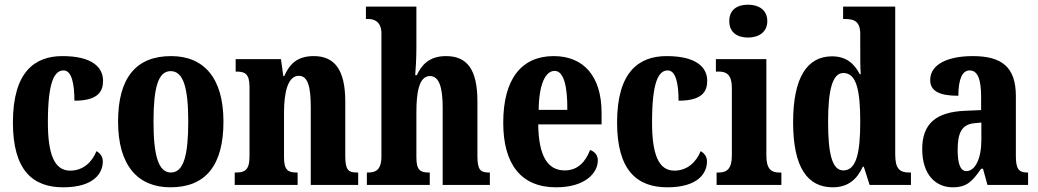

<svg xmlns="http://www.w3.org/2000/svg" viewBox="-20 -788 4423 818"><path d="M249 10C382 10 418 -52 418 -100C418 -121 407 -135 391 -144C372 -97 334 -61 279 -61C211 -61 184 -132 184 -267C184 -438 211 -488 251 -488C286 -488 297 -429 297 -359C401 -359 419 -401 419 -444C419 -501 373 -549 246 -549C128 -549 35 -482 35 -266C35 -61 121 10 249 10Z M706 10C855 10 932 -82 932 -270C932 -458 847 -549 709 -549C561 -549 483 -458 483 -270C483 -82 568 10 706 10ZM708 -53C654 -53 634 -128 634 -270C634 -412 653 -485 707 -485C762 -485 782 -412 782 -270C782 -128 763 -53 708 -53Z M980 0H1248V-53H1245C1208 -53 1190 -62 1190 -118V-309C1190 -390 1205 -465 1253 -465C1293 -465 1304 -415 1304 -330V0H1506V-53H1502C1465 -53 1451 -62 1451 -123V-356C1451 -491 1405 -549 1317 -549C1247 -549 1214 -516 1191 -464H1187L1177 -536H984V-483H988C1023 -483 1043 -474 1043 -418V-122C1043 -62 1022 -53 984 -53H980Z M1543 0H1811V-53H1808C1771 -53 1754 -62 1754 -118V-309C1754 -391 1764 -464 1812 -464C1851 -464 1866 -415 1866 -330V0H2067V-53H2065C2028 -53 2014 -62 2014 -123V-356C2014 -491 1971 -549 1880 -549C1807 -549 1775 -509 1756 -468H1749C1751 -492 1754 -540 1754 -585V-760H1539V-707H1551C1568 -707 1605 -700 1605 -646V-122C1605 -62 1579 -53 1547 -53H1543Z M2349 10C2476 10 2527 -53 2527 -105C2527 -128 2512 -143 2494 -149C2475 -100 2443 -62 2386 -62C2313 -62 2275 -123 2273 -258H2543V-307C2543 -465 2465 -549 2339 -549C2203 -549 2124 -453 2124 -265C2124 -91 2198 10 2349 10ZM2397 -320H2275C2276 -427 2303 -486 2343 -486C2381 -486 2398 -423 2397 -320Z M2823 10C2956 10 2992 -52 2992 -100C2992 -121 2981 -135 2965 -144C2946 -97 2908 -61 2853 -61C2785 -61 2758 -132 2758 -267C2758 -438 2785 -488 2825 -488C2860 -488 2871 -429 2871 -359C2975 -359 2993 -401 2993 -444C2993 -501 2947 -549 2820 -549C2702 -549 2609 -482 2609 -266C2609 -61 2695 10 2823 10Z M3167 -628C3211 -628 3249 -650 3249 -698C3249 -747 3211 -768 3167 -768C3121 -768 3087 -747 3087 -698C3087 -650 3121 -628 3167 -628ZM3033 0H3309V-53H3300C3267 -53 3245 -67 3245 -125V-536H3030V-483H3044C3075 -483 3098 -469 3098 -415V-125C3098 -68 3076 -53 3042 -53H3033Z M3528 10C3592 10 3631 -23 3656 -78H3660L3685 0H3861V-53H3854C3813 -53 3794 -69 3794 -130V-760H3572V-707H3580C3615 -707 3645 -700 3645 -644V-583C3645 -544 3645 -503 3647 -472H3643C3620 -516 3586 -548 3525 -548C3420 -548 3359 -460 3359 -267C3359 -75 3420 10 3528 10ZM3573 -62C3526 -62 3508 -130 3508 -268C3508 -403 3526 -477 3573 -477C3629 -477 3645 -403 3645 -269C3645 -135 3628 -62 3573 -62Z M4039 10C4099 10 4122 -15 4160 -69H4168L4187 0H4360V-53H4357C4320 -53 4308 -69 4308 -123V-379C4308 -504 4246 -549 4124 -549C4024 -549 3943 -517 3943 -447C3943 -400 3982 -380 4063 -380C4063 -449 4079 -488 4111 -488C4146 -488 4160 -449 4160 -374V-319L4092 -316C3969 -311 3909 -262 3909 -153C3909 -42 3968 10 4039 10ZM4097 -59C4071 -59 4060 -92 4060 -149C4060 -221 4077 -258 4131 -263L4161 -266V-191C4161 -113 4135 -59 4097 -59Z"/></svg>

Font: Noto Serif Tamil ExtraCondensed ExtraBold
Style: Regular
Weight: 800
Width: 2
Designer: Indian Type Foundry, Tom Grace, and the Monotype Design Team
Foundry: Monotype Imaging Inc.
Version: Version 2.004